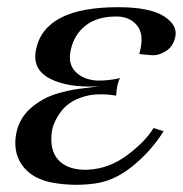

<svg xmlns="http://www.w3.org/2000/svg" viewBox="-20 -500 509 534"><path d="M467 -395Q461 -370 441 -357.5Q421 -345 401.5 -346.5Q382 -348 366 -350L367 -349Q383 -403 361 -429.5Q339 -456 298 -454Q248 -453 217 -428Q186 -403 177 -362Q168 -324 189 -301.5Q210 -279 248 -276Q282 -275 314 -283Q305 -268 303 -234Q263 -241 228 -235Q175 -224 149.5 -189.5Q124 -155 123 -122Q120 -75 147 -50.5Q174 -26 225 -28Q284 -31 334.5 -69Q385 -107 407 -144L435 -135Q399 -78 347 -36.5Q295 5 239 11Q184 18 128.5 8.5Q73 -1 45 -36Q18 -70 23.5 -118Q29 -166 64 -198Q81 -213 101 -224Q121 -235 145 -241.5Q169 -248 183.5 -250.5Q198 -253 225 -256Q252 -259 257 -260Q170 -255 119.5 -281Q69 -307 80 -361Q103 -480 308 -480Q397 -480 436.5 -454.5Q476 -429 467 -395Z"/></svg>

Font: GFS Artemisia
Style: Italic
Weight: 400
Italic angle: -12°
Designer: Takis Katsoulidis and George D. Matthiopoulos
Foundry: George Matthiopoulos and Takis Katsoulidis
Version: Version 1.0